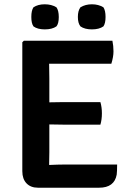

<svg xmlns="http://www.w3.org/2000/svg" viewBox="-20 -873 609 895"><path d="M210 -163 209 -104Q251 -106 278 -106H526Q526 -75 524 -59Q513 2 442 2H157Q123 2 103.5 -18.5Q84 -39 84 -75V-676L91 -683H504Q509 -659 509 -633.5Q509 -608 499 -576H209L210 -508V-396Q234 -397 274 -397H448Q455 -373 455 -344.5Q455 -316 448 -292H274Q234 -292 210 -293ZM355 -839Q378 -853 408.5 -853Q439 -853 462 -839Q472 -824 472 -794Q472 -764 462 -750Q442 -736 408.5 -736Q375 -736 355 -750Q343 -765 343 -794Q343 -823 355 -839ZM136 -839Q157 -853 188.5 -853Q220 -853 243 -839Q254 -824 254 -793.5Q254 -763 243 -750Q223 -736 189 -736Q155 -736 136 -750Q126 -764 126 -794Q126 -824 136 -839Z"/></svg>

Font: Signika Negative
Style: Semibold
Weight: 600
Designer: Anna Giedrys
Foundry: Anna Giedrys
Version: Version 1.001